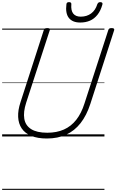

<svg xmlns="http://www.w3.org/2000/svg" viewBox="-20 -1278 1090 1798"><path d="M419 19Q332 19 273 -5.5Q214 -30 183.5 -75Q153 -120 150 -183Q147 -246 172 -321L390 -996Q393 -1006 400 -1010.5Q407 -1015 423 -1015Q437 -1015 443.5 -1010.5Q450 -1006 446 -995L225 -316Q197 -229 207.5 -166Q218 -103 271.5 -69Q325 -35 423 -35Q511 -35 578.5 -65Q646 -95 694 -156Q742 -217 771 -309L994 -996Q997 -1006 1003.5 -1010.5Q1010 -1015 1026 -1015Q1055 -1015 1049 -995L826 -305Q791 -197 734.5 -125Q678 -53 599.5 -17Q521 19 419 19ZM731 -1067Q659 -1067 625 -1110Q591 -1153 602 -1238Q603 -1249 609 -1253.5Q615 -1258 627 -1258Q638 -1258 643.5 -1253Q649 -1248 648 -1238Q643 -1179 666 -1150.5Q689 -1122 736 -1122Q793 -1122 833.5 -1152Q874 -1182 891 -1238Q896 -1249 902 -1253.5Q908 -1258 919 -1258Q931 -1258 936.5 -1252.5Q942 -1247 939 -1236Q923 -1178 893 -1140Q863 -1102 822.5 -1084.5Q782 -1067 731 -1067ZM0 490H958V500H0ZM0 -20H958V0H0ZM0 -505H958V-500H0ZM0 -1010H958V-1000H0Z"/></svg>

Font: Playwrite US Trad Guides
Style: Regular
Weight: 400
Designer: Veronika Burian, José Scaglione
Foundry: TypeTogether
Version: Version 1.003